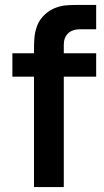

<svg xmlns="http://www.w3.org/2000/svg" viewBox="-20 -755 418 775"><path d="M117.2 -548.5V-556.5Q117.2 -584.8 119.2 -605.4Q121.2 -625.9 128.8 -648Q136.4 -670.2 152.5 -687.7Q171.8 -709.2 195.5 -719.8Q219.2 -730.3 240.8 -732.8Q262.3 -735.2 290.2 -735H300.7H368.2V-637H305.7Q271.8 -637 254.6 -620.2Q237.5 -603.4 237.5 -574.5V0H117.2ZM30 -445.5V-540H368.2V-445.5Z"/></svg>

Font: Hauora
Style: Regular
Weight: 400
Designer: Wayne Shih
Foundry: WCYS
Version: Version 1.001